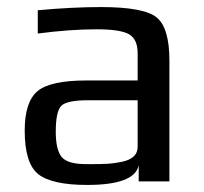

<svg xmlns="http://www.w3.org/2000/svg" viewBox="-20 -514 578 544"><path d="M460 0H373V-46Q362 10 227 10Q127 10 88.5 -20.5Q50 -51 50 -144Q50 -225 86 -255.5Q122 -286 225 -286H370V-363Q370 -403 345.5 -417Q321 -431 253 -431Q179 -431 87 -419V-485Q186 -494 266 -494Q388 -494 424 -464.5Q460 -435 460 -342ZM370 -98V-230H231Q169 -230 153.5 -214Q138 -198 138 -141Q138 -90 154.5 -69.5Q171 -49 224 -49H242Q268 -49 285.5 -50Q303 -51 325 -55.5Q347 -60 358.5 -70.5Q370 -81 370 -98Z"/></svg>

Font: Play
Style: Regular
Weight: 400
Designer: Jonas Hecksher
Foundry: Jonas Hecksher, Playtypeª, e-types AS
Version: Version 1.002